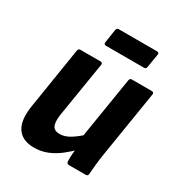

<svg xmlns="http://www.w3.org/2000/svg" viewBox="-162 -777 838 898"><g transform="rotate(30 256.5 -328.0)"><path d="M151 11Q88 11 60.5 -30.5Q33 -72 47 -155L99 -482Q101 -494 112 -494H219Q233 -494 231 -482L182 -180Q177 -140 186.5 -122Q196 -104 224 -104Q252 -104 282 -123Q312 -142 345 -174L341 -89Q315 -62 285.5 -39Q256 -16 223 -2.5Q190 11 151 11ZM335 0Q323 0 322 -13Q321 -30 322.5 -50.5Q324 -71 327 -91L322 -141L377 -482Q379 -494 390 -494H497Q510 -494 508 -481L451 -127Q446 -96 443 -67.5Q440 -39 438 -13Q438 0 425 0ZM206 -570Q194 -570 195 -582L206 -654Q208 -667 219 -667H426Q438 -667 436 -654L424 -582Q423 -570 410 -570Z"/></g></svg>

Font: Sofia Sans Semi Condensed ExtraBold
Style: Italic
Weight: 800
Italic angle: -9°
Version: Version 4.100